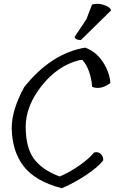

<svg xmlns="http://www.w3.org/2000/svg" viewBox="-20 -996 620 1016"><path d="M296 -62Q348 -84 399.5 -120Q451 -156 478 -189Q501 -195 514.5 -180Q528 -165 526 -147Q498 -111 434.5 -69Q371 -27 307 0Q166 -37 105 -116.5Q44 -196 42 -318Q42 -414 108 -535Q251 -714 431 -744Q489 -722 524.5 -668Q560 -614 564 -557Q515 -519 468 -536Q459 -631 416 -679L401 -678Q285 -649 200.5 -542Q116 -435 116 -325.5Q116 -216 159 -156.5Q202 -97 296 -62ZM467 -972Q499 -981 532.5 -969Q566 -957 567 -940L408 -784Q378 -784 375 -801L437 -894Z"/></svg>

Font: Tillana
Style: Regular
Weight: 400
Designer: Lipi Raval (Devanagari, Latin), Jonny Pinhorn (Latin)
Foundry: Indian Type Foundry
Version: Version 2.002;PS 1.0;hotconv 1.0.79;makeotf.lib2.5.61930; tt